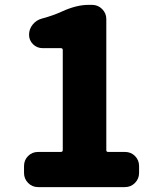

<svg xmlns="http://www.w3.org/2000/svg" viewBox="-20 -764 648 784"><path d="M135.7 0Q111.3 0 94.7 -17.1Q78.1 -34.2 78.1 -57.6V-85.9Q78.1 -110.4 94.7 -127Q111.3 -143.6 135.7 -143.6H228.5Q236.3 -143.6 236.3 -151.4V-559.6Q236.3 -567.4 228.5 -567.4H154.3Q130.9 -567.4 114.7 -583.5Q98.6 -599.6 98.6 -622.1Q98.6 -645.5 113.8 -664.1Q128.9 -682.6 152.3 -688.5Q196.3 -700.2 232.4 -716.8Q292 -744.1 340.8 -744.1H356.4Q379.9 -744.1 397 -727.1Q414.1 -710 414.1 -686.5V-151.4Q414.1 -143.6 420.9 -143.6H490.2Q514.6 -143.6 531.2 -127Q547.9 -110.4 547.9 -85.9V-57.6Q547.9 -34.2 531.2 -17.1Q514.6 0 490.2 0Z"/></svg>

Font: Gen Jyuu Gothic Heavy
Style: Bold
Weight: 900
Designer: [Source Han Sans]
Ryoko NISHIZUKA  (kana & ideographs); Paul D. Hunt (Latin, Greek & Cyrillic); Wenlong ZHANG  (bopomofo
Version: Version 1.002.20150607